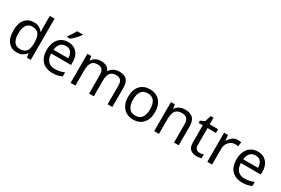

<svg xmlns="http://www.w3.org/2000/svg" viewBox="92 -1910 4491 3064"><g transform="rotate(30 2337.5 -378.0)"><path d="M275 10Q175 10 115 -59.5Q55 -129 55 -267Q55 -405 115.5 -475.5Q176 -546 276 -546Q338 -546 377.5 -523Q417 -500 442 -467H448Q447 -480 444.5 -505.5Q442 -531 442 -546V-760H530V0H459L446 -72H442Q418 -38 378 -14Q338 10 275 10ZM289 -63Q374 -63 408.5 -109.5Q443 -156 443 -250V-266Q443 -366 410 -419.5Q377 -473 288 -473Q217 -473 181.5 -416.5Q146 -360 146 -265Q146 -169 181.5 -116Q217 -63 289 -63Z M907 -546Q976 -546 1025.5 -516Q1075 -486 1101.5 -431.5Q1128 -377 1128 -304V-251H761Q763 -160 807.5 -112.5Q852 -65 932 -65Q983 -65 1022.5 -74.5Q1062 -84 1104 -102V-25Q1063 -7 1023 1.5Q983 10 928 10Q852 10 793.5 -21Q735 -52 702.5 -113.5Q670 -175 670 -264Q670 -352 699.5 -415Q729 -478 782.5 -512Q836 -546 907 -546ZM906 -474Q843 -474 806.5 -433.5Q770 -393 763 -321H1036Q1035 -389 1004 -431.5Q973 -474 906 -474ZM1048 -756Q1036 -738 1011 -709.5Q986 -681 957.5 -652.5Q929 -624 905 -606H847V-618Q862 -637 879.5 -663Q897 -689 914 -716.5Q931 -744 942 -766H1048Z M1852 -546Q1943 -546 1988 -499.5Q2033 -453 2033 -349V0H1946V-345Q1946 -472 1837 -472Q1759 -472 1725.5 -427Q1692 -382 1692 -296V0H1605V-345Q1605 -472 1495 -472Q1414 -472 1383 -422Q1352 -372 1352 -278V0H1264V-536H1335L1348 -463H1353Q1378 -505 1420.5 -525.5Q1463 -546 1511 -546Q1637 -546 1675 -456H1680Q1707 -502 1753.5 -524Q1800 -546 1852 -546Z M2665 -269Q2665 -136 2597.5 -63Q2530 10 2415 10Q2344 10 2288.5 -22.5Q2233 -55 2201 -117.5Q2169 -180 2169 -269Q2169 -402 2236 -474Q2303 -546 2418 -546Q2491 -546 2546.5 -513.5Q2602 -481 2633.5 -419.5Q2665 -358 2665 -269ZM2260 -269Q2260 -174 2297.5 -118.5Q2335 -63 2417 -63Q2498 -63 2536 -118.5Q2574 -174 2574 -269Q2574 -364 2536 -418Q2498 -472 2416 -472Q2334 -472 2297 -418Q2260 -364 2260 -269Z M3062 -546Q3158 -546 3207 -499.5Q3256 -453 3256 -349V0H3169V-343Q3169 -472 3049 -472Q2960 -472 2926 -422Q2892 -372 2892 -278V0H2804V-536H2875L2888 -463H2893Q2919 -505 2965 -525.5Q3011 -546 3062 -546Z M3601 -62Q3621 -62 3642 -65.5Q3663 -69 3676 -73V-6Q3662 1 3636 5.5Q3610 10 3586 10Q3544 10 3508.5 -4.5Q3473 -19 3451 -55Q3429 -91 3429 -156V-468H3353V-510L3430 -545L3465 -659H3517V-536H3672V-468H3517V-158Q3517 -109 3540.5 -85.5Q3564 -62 3601 -62Z M4033 -546Q4048 -546 4065.5 -544.5Q4083 -543 4096 -540L4085 -459Q4072 -462 4056.5 -464Q4041 -466 4027 -466Q3986 -466 3950 -443.5Q3914 -421 3892.5 -380.5Q3871 -340 3871 -286V0H3783V-536H3855L3865 -438H3869Q3895 -482 3936 -514Q3977 -546 4033 -546Z M4403 -546Q4472 -546 4521.5 -516Q4571 -486 4597.5 -431.5Q4624 -377 4624 -304V-251H4257Q4259 -160 4303.5 -112.5Q4348 -65 4428 -65Q4479 -65 4518.5 -74.5Q4558 -84 4600 -102V-25Q4559 -7 4519 1.5Q4479 10 4424 10Q4348 10 4289.5 -21Q4231 -52 4198.5 -113.5Q4166 -175 4166 -264Q4166 -352 4195.5 -415Q4225 -478 4278.5 -512Q4332 -546 4403 -546ZM4402 -474Q4339 -474 4302.5 -433.5Q4266 -393 4259 -321H4532Q4531 -389 4500 -431.5Q4469 -474 4402 -474Z"/></g></svg>

Font: Noto Sans Mayan Numerals
Style: Regular
Weight: 400
Designer: Monotype Design Team
Foundry: Monotype Imaging Inc.
Version: Version 2.001; ttfautohint (v1.8.4.7-5d5b)